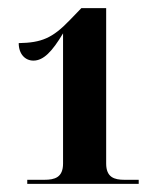

<svg xmlns="http://www.w3.org/2000/svg" viewBox="-20 -839 393 472"><path d="M47 -387H321V-397H286C261 -397 241 -403 241 -437V-819H180L152 -790C109 -745 82 -734 26 -733C26 -706 42 -690 62 -690C87 -690 108 -712 135 -757V-437C135 -403 115 -397 89 -397H47Z"/></svg>

Font: Noto Serif Display Condensed ExtraBold
Style: Regular
Weight: 800
Width: 3
Designer: Monotype Design Team
Foundry: Monotype Imaging Inc.
Version: Version 2.009